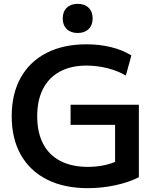

<svg xmlns="http://www.w3.org/2000/svg" viewBox="-20 -971 813 1001"><path d="M438 10Q314 10 225 -35Q136 -80 88.5 -164Q41 -248 41 -365Q41 -482 88 -566Q135 -650 222.5 -695Q310 -740 431 -740Q498 -740 558 -725.5Q618 -711 665 -682L636 -577Q594 -602 540 -615.5Q486 -629 431 -629Q350 -629 292.5 -598Q235 -567 204.5 -508Q174 -449 174 -365Q174 -281 204.5 -222Q235 -163 294.5 -132Q354 -101 438 -101Q482 -101 523 -109.5Q564 -118 597 -135L580 -95V-320H348V-425H704V-47Q651 -20 580.5 -5Q510 10 438 10ZM385 -799Q349 -799 328 -819.5Q307 -840 307 -875Q307 -910 328 -930.5Q349 -951 385 -951Q421 -951 442 -930.5Q463 -910 463 -875Q463 -840 442 -819.5Q421 -799 385 -799Z"/></svg>

Font: M PLUS 2 SemiBold
Style: Regular
Weight: 600
Designer: Coji Morishita
Foundry: UNDERFOREST DESIGN
Version: Version 1.001